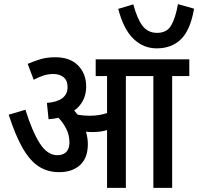

<svg xmlns="http://www.w3.org/2000/svg" viewBox="-20 -909 959 929"><path d="M405 -211Q405 -145 367.5 -110.5Q330 -76 266 -76Q211 -76 168.5 -103Q126 -130 90.5 -191Q55 -252 22 -354L103 -378Q136 -273 172.5 -215.5Q209 -158 258 -158Q285 -158 300.5 -173.5Q316 -189 316 -220Q316 -255 301 -285Q286 -315 263 -339Q240 -334 215 -332L207 -411Q307 -419 307 -488Q307 -519 288 -535Q269 -551 238 -551Q214 -551 190.5 -543.5Q167 -536 143 -523L114 -600Q144 -613 175.5 -622.5Q207 -632 248 -632Q319 -632 358 -592Q397 -552 397 -490Q397 -452 381.5 -422.5Q366 -393 339 -374Q348 -364 356 -354Q383 -349 413 -349Q460 -349 498 -362V-541H443V-622H896V-541H813V0H722V-541H589V0H498V-280Q480 -274 462 -272Q444 -270 424 -270Q412 -270 396 -272Q400 -258 402.5 -243Q405 -228 405 -211ZM919 -867Q901 -763 855.5 -719Q810 -675 738 -675Q674 -675 626 -721Q578 -767 552 -866L625 -888Q644 -817 670 -783.5Q696 -750 740 -750Q787 -750 808 -785.5Q829 -821 841 -889Z"/></svg>

Font: Noto Sans Condensed Medium
Style: Italic
Weight: 500
Width: 3
Italic angle: -12°
Designer: Monotype Design Team
Foundry: Monotype Imaging Inc.
Version: Version 2.013; ttfautohint (v1.8.4.7-5d5b)